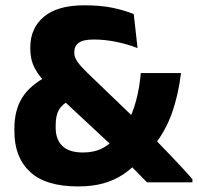

<svg xmlns="http://www.w3.org/2000/svg" viewBox="-20 -672 728 707"><path d="M688.5 -0.5H521.5Q512.5 -9.5 498.5 -23.8Q484.5 -38 469.5 -53.2Q454.5 -68.5 441.2 -82.2Q428 -96 420 -104.5L398.5 -129.5L184 -329.5L158.5 -356Q124 -390 107.8 -421.2Q91.5 -452.5 91.5 -492.5V-497Q91.5 -568.5 141.8 -610.5Q192 -652.5 290.5 -652.5Q351.5 -652.5 396 -643Q440.5 -633.5 472.5 -620L486.5 -495Q452 -508.5 409.8 -517.5Q367.5 -526.5 325.5 -526.5Q286 -526.5 269.8 -514.2Q253.5 -502 253.5 -480.5V-478.5Q253.5 -461 265 -444.8Q276.5 -428.5 299.5 -406L485 -227.5L521.5 -189Q539.5 -171 556 -153.8Q572.5 -136.5 588.8 -119.8Q605 -103 621.2 -85.8Q637.5 -68.5 654.2 -50.5Q671 -32.5 688.5 -12.5ZM267.5 14.5Q148.5 14.5 90.8 -39Q33 -92.5 33 -188.5V-199Q33 -266 61.5 -312Q90 -358 154 -391.5L237 -302Q209.5 -289 197.2 -268Q185 -247 185 -211V-202Q185 -158 210 -134.2Q235 -110.5 285 -110.5Q326 -110.5 355 -125Q384 -139.5 404.5 -164.5L446 -214Q469 -255 481.5 -302.8Q494 -350.5 498.5 -403H646.5Q637 -323 612.8 -254.8Q588.5 -186.5 541.5 -129L492.5 -81.5Q466 -51.5 434 -30Q402 -8.5 361.2 3Q320.5 14.5 267.5 14.5Z"/></svg>

Font: Anek Kannada Medium
Style: Bold
Weight: 700
Version: Version 1.003